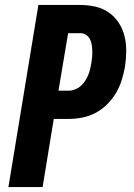

<svg xmlns="http://www.w3.org/2000/svg" viewBox="-20 -755 540 775"><path d="M14 0 135 -735H304Q336 -735 366 -728Q396 -721 420 -704Q444 -687 460 -662Q476 -637 483 -607.5Q490 -578 489.5 -546.5Q489 -515 484 -483Q479 -456 470.5 -429.5Q462 -403 447.5 -378.5Q433 -354 411.5 -333Q390 -312 365 -299Q340 -286 312.5 -280.5Q285 -275 258 -275H197L152 0ZM216 -389H258Q270 -389 283 -394Q296 -399 306 -408Q316 -417 323.5 -428.5Q331 -440 336 -452Q341 -464 344 -476.5Q347 -489 349 -502Q351 -514 352 -526.5Q353 -539 352.5 -551.5Q352 -564 350 -576Q348 -588 342.5 -598Q337 -608 327 -614.5Q317 -621 305 -621H255Z"/></svg>

Font: Iosevka Curly Heavy
Style: Italic
Weight: 900
Italic angle: -9°
Monospace: yes
Designer: Belleve Invis
Foundry: Belleve Invis
Version: Version 22.1.2; ttfautohint (v1.8.4)